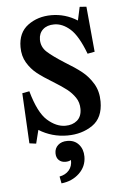

<svg xmlns="http://www.w3.org/2000/svg" viewBox="-55 -595 547 855"><g transform="rotate(-5 219.0 -168.0)"><path d="M225 -34Q257 -34 277.5 -51.5Q298 -69 298 -103Q298 -132 283 -154Q268 -176 247 -192.5Q226 -209 187 -233Q144 -259 118 -279.5Q92 -300 74 -330Q56 -360 56 -400Q56 -465 100 -497.5Q144 -530 205 -530Q267 -530 321 -496L334 -556L364 -554L383 -351L351 -345Q320 -427 285.5 -457.5Q251 -488 214 -488Q182 -488 163.5 -471Q145 -454 145 -426Q145 -393 169.5 -370.5Q194 -348 246 -315Q291 -288 320 -265Q349 -242 369.5 -208Q390 -174 390 -128Q390 -55 342.5 -22.5Q295 10 230 10Q161 10 103 -26L88 34L58 30L46 -195L78 -201Q105 -104 144.5 -69Q184 -34 225 -34ZM236 120Q226 126 211 126Q193 126 181.5 115Q170 104 170 84Q170 62 185.5 48Q201 34 227 34Q259 34 278 55.5Q297 77 297 110Q297 154 265 184.5Q233 215 185 220L179 189Q206 184 221.5 166Q237 148 236 120Z"/></g></svg>

Font: Minipax
Style: Regular
Weight: 400
Designer: Raphaël Ronot, Igor Stepanchenko (Cyrillic)
Foundry: steppetype
Version: Version 1.002